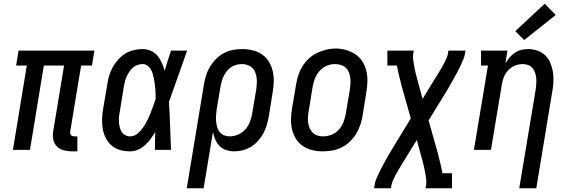

<svg xmlns="http://www.w3.org/2000/svg" viewBox="-20 -800 3040 1025"><path d="M364 8Q342 8 320.5 2.5Q299 -3 284 -18Q269 -33 264.5 -54.5Q260 -76 264 -99L322 -450H214L140 0H49L123 -450H66L79 -530H484L471 -450H413L355 -99Q354 -93 354.5 -88Q355 -83 358.5 -79Q362 -75 367 -73.5Q372 -72 377 -72H393V8Z M675 8Q648 8 622 1Q596 -6 576.5 -22.5Q557 -39 545 -62.5Q533 -86 528.5 -112Q524 -138 525 -165.5Q526 -193 531 -221L553 -351Q556 -374 563 -397Q570 -420 582 -441.5Q594 -463 611 -482Q628 -501 649 -514Q670 -527 694 -532.5Q718 -538 741 -538Q765 -538 786 -528.5Q807 -519 821 -502Q835 -485 844 -464.5Q853 -444 859 -422Q867 -449 875.5 -476Q884 -503 893 -530H979Q954 -461 930.5 -392.5Q907 -324 882 -256Q886 -192 888 -128Q890 -64 893 0H807Q807 -24 807.5 -47.5Q808 -71 809 -95Q797 -76 784 -58Q771 -40 754 -25Q737 -10 716.5 -1Q696 8 675 8ZM675 -72Q696 -72 713 -86Q730 -100 742.5 -117.5Q755 -135 764.5 -154Q774 -173 782 -192.5Q790 -212 797 -231.5Q804 -251 811 -271Q811 -285 810.5 -298.5Q810 -312 809 -326Q808 -340 806 -353.5Q804 -367 801.5 -380.5Q799 -394 795 -407Q791 -420 784.5 -431Q778 -442 766.5 -450Q755 -458 741 -458Q727 -458 713.5 -453Q700 -448 689 -438.5Q678 -429 670 -416.5Q662 -404 656 -391Q650 -378 646.5 -364.5Q643 -351 641 -337L620 -207Q617 -193 615.5 -178.5Q614 -164 615 -149.5Q616 -135 619 -121.5Q622 -108 629 -96.5Q636 -85 648.5 -78.5Q661 -72 675 -72Z M977 205 1069 -351Q1073 -375 1080.5 -399Q1088 -423 1101.5 -445Q1115 -467 1134 -486Q1153 -505 1176 -517Q1199 -529 1223.5 -533.5Q1248 -538 1273 -538Q1301 -538 1328.5 -531.5Q1356 -525 1378 -510Q1400 -495 1414.5 -472Q1429 -449 1435.5 -422.5Q1442 -396 1441.5 -367Q1441 -338 1436 -309L1415 -179Q1411 -156 1404.5 -133.5Q1398 -111 1386.5 -89.5Q1375 -68 1358.5 -49Q1342 -30 1321 -17Q1300 -4 1277 2Q1254 8 1230 8Q1208 8 1187.5 1Q1167 -6 1152.5 -20.5Q1138 -35 1129.5 -54.5Q1121 -74 1117 -96L1067 205ZM1206 -72Q1229 -72 1251 -81.5Q1273 -91 1289 -108.5Q1305 -126 1313.5 -148Q1322 -170 1326 -193L1348 -323Q1350 -338 1351 -354Q1352 -370 1350 -385Q1348 -400 1342.5 -414Q1337 -428 1326.5 -438Q1316 -448 1301.5 -453Q1287 -458 1271 -458Q1257 -458 1242 -454Q1227 -450 1214 -441.5Q1201 -433 1191 -420.5Q1181 -408 1174.5 -394.5Q1168 -381 1164 -366.5Q1160 -352 1157 -338L1137 -218Q1135 -202 1133.5 -185.5Q1132 -169 1133.5 -153.5Q1135 -138 1139 -123Q1143 -108 1152 -96Q1161 -84 1175.5 -78Q1190 -72 1206 -72Z M1703 8Q1675 8 1647.5 1.5Q1620 -5 1597.5 -20Q1575 -35 1560.5 -58Q1546 -81 1539.5 -107.5Q1533 -134 1533.5 -163Q1534 -192 1539 -221L1561 -351Q1565 -375 1573 -399.5Q1581 -424 1595 -446.5Q1609 -469 1629 -487.5Q1649 -506 1673 -517.5Q1697 -529 1722 -535Q1747 -541 1772 -541Q1801 -541 1828 -533Q1855 -525 1877.5 -510Q1900 -495 1914.5 -472Q1929 -449 1935.5 -422.5Q1942 -396 1941.5 -367Q1941 -338 1936 -309L1915 -179Q1911 -155 1902.5 -130.5Q1894 -106 1880 -83.5Q1866 -61 1846 -42.5Q1826 -24 1802.5 -12.5Q1779 -1 1753.5 3.5Q1728 8 1703 8ZM1705 -72Q1728 -72 1750.5 -81Q1773 -90 1789 -108Q1805 -126 1813.5 -148Q1822 -170 1826 -193L1848 -323Q1850 -338 1851 -354.5Q1852 -371 1850 -386Q1848 -401 1842 -415Q1836 -429 1825 -439Q1814 -449 1799 -453.5Q1784 -458 1768 -458Q1745 -458 1723.5 -448.5Q1702 -439 1686 -421Q1670 -403 1661.5 -381.5Q1653 -360 1649 -337L1628 -207Q1625 -192 1624 -176Q1623 -160 1625 -145Q1627 -130 1633 -116Q1639 -102 1649.5 -91.5Q1660 -81 1674.5 -76.5Q1689 -72 1705 -72Z M1977 205 1980 187Q1982 170 1989 154.5Q1996 139 2003.5 123.5Q2011 108 2018.5 93Q2026 78 2034.5 63Q2043 48 2051.5 33Q2060 18 2069 3L2173 -168L2125 -338Q2118 -366 2111 -394Q2104 -422 2099 -450H2048V-530H2189L2186 -512Q2184 -498 2185.5 -485Q2187 -472 2189 -459.5Q2191 -447 2193.5 -434.5Q2196 -422 2199 -409.5Q2202 -397 2205.5 -384.5Q2209 -372 2212 -360L2236 -272L2296 -370Q2303 -381 2310 -392.5Q2317 -404 2324 -415.5Q2331 -427 2338 -439Q2345 -451 2351 -463Q2357 -475 2363 -487Q2369 -499 2371 -512L2374 -530H2465L2462 -512Q2459 -495 2452 -479.5Q2445 -464 2438 -448.5Q2431 -433 2423 -418Q2415 -403 2406.5 -388Q2398 -373 2389.5 -358Q2381 -343 2373 -328L2268 -157L2316 13Q2323 41 2330 69Q2337 97 2342 125H2393V205H2252L2255 187Q2257 173 2255.5 160Q2254 147 2252 134.5Q2250 122 2247.5 109.5Q2245 97 2242 84.5Q2239 72 2236 59.5Q2233 47 2229 35L2205 -53L2145 45Q2138 56 2131 67.5Q2124 79 2117 90.5Q2110 102 2103 114Q2096 126 2090 138Q2084 150 2078.5 162Q2073 174 2070 187L2067 205Z M2752 205 2840 -323Q2842 -338 2843 -353.5Q2844 -369 2842.5 -383.5Q2841 -398 2836.5 -412Q2832 -426 2822.5 -437Q2813 -448 2799 -453Q2785 -458 2770 -458Q2749 -458 2728.5 -449.5Q2708 -441 2693 -425Q2678 -409 2670 -389Q2662 -369 2659 -348L2601 0H2510L2585 -450H2548V-530H2689L2678 -461Q2687 -477 2699.5 -492Q2712 -507 2728 -518Q2744 -529 2762.5 -533.5Q2781 -538 2799 -538Q2825 -538 2849.5 -529.5Q2874 -521 2891.5 -503.5Q2909 -486 2918.5 -463Q2928 -440 2932 -414.5Q2936 -389 2934.5 -362.5Q2933 -336 2928 -309L2843 205ZM2778 -586 2731 -634 2888 -780 2947 -720Z"/></svg>

Font: Iosevka Curly Slab MdObl
Style: Regular
Weight: 500
Italic angle: -9°
Monospace: yes
Designer: Belleve Invis
Foundry: Belleve Invis
Version: Version 11.0.0; ttfautohint (v1.8.3)